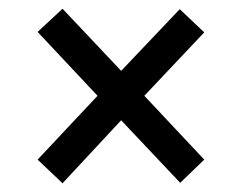

<svg xmlns="http://www.w3.org/2000/svg" viewBox="-20 -578 556 439"><path d="M123 -159 66 -213 203 -359 66 -505 123 -558 257 -416 391 -557 447 -504 310 -359 447 -213 392 -160 257 -303Z"/></svg>

Font: Noto Serif SemiCondensed Black
Style: Regular
Weight: 900
Width: 4
Designer: Monotype Design Team
Foundry: Monotype Imaging Inc.
Version: Version 2.014; ttfautohint (v1.8.4.7-5d5b)